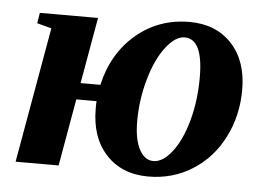

<svg xmlns="http://www.w3.org/2000/svg" viewBox="-41 -524 812 586"><g transform="rotate(5 365.0 -230.5)"><path d="M432.6 9.8Q351.6 9.8 303.2 -42.2Q254.9 -94.2 254.9 -182.6V-194.3L255.4 -205.6H193.4L157.2 0H25.4L98.6 -415L54.2 -426.8L59.6 -459H237.8L202.1 -256.3H262.7Q284.7 -353.5 353.8 -412.4Q422.9 -471.2 517.6 -471.2Q598.6 -471.2 647 -419.2Q695.3 -367.2 695.3 -278.8Q695.3 -199.7 661.6 -133.1Q627.9 -66.4 567.4 -28.3Q506.8 9.8 432.6 9.8ZM563 -305.2Q563 -422.9 506.8 -422.9Q478 -422.9 449 -385Q419.9 -347.2 402.1 -283.9Q384.3 -220.7 384.3 -155.8Q384.3 -99.6 400.9 -69.1Q417.5 -38.6 443.8 -38.6Q473.1 -38.6 501.2 -75Q529.3 -111.3 546.1 -172.6Q563 -233.9 563 -305.2Z"/></g></svg>

Font: Liberation Serif
Style: Bold Italic
Weight: 700
Italic angle: -16.333°
Designer: Steve Matteson
Foundry: Ascender Corporation
Version: Version 2.1.5